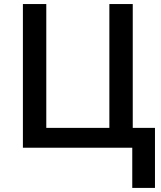

<svg xmlns="http://www.w3.org/2000/svg" viewBox="-20 -734 800 954"><path d="M639.6 -98.6H750V199.7H637.2V0H93.8V-713.9H210V-98.6H523.4V-713.9H639.6Z"/></svg>

Font: Viking Open Sans Light
Style: Bold
Weight: 600
Foundry: Ascender Corporation
Version: Version 2.001